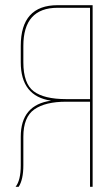

<svg xmlns="http://www.w3.org/2000/svg" viewBox="-20 -720 417 740"><path d="M327 -328H235Q155 -328 112.5 -298.5Q70 -269 70 -193V-83Q70 -28 52 0H40Q60 -25 60 -83V-193Q60 -316 177 -332Q60 -349 60 -480V-543Q60 -700 202 -700H337V0H327ZM327 -690H202Q70 -690 70 -543V-480Q70 -398 110 -368Q150 -338 235 -338H327Z"/></svg>

Font: Bebas Neue Thin
Style: Regular
Weight: 200
Designer: Ryoichi Tsunekawa
Foundry: Ryoichi Tsunekawa
Version: Version 1.003;PS 001.003;hotconv 1.0.70;makeotf.lib2.5.58329